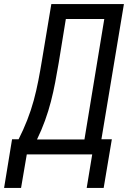

<svg xmlns="http://www.w3.org/2000/svg" viewBox="-47 -755 667 939"><path d="M56 164H-27L12 -74H44Q67 -119 86 -167.5Q105 -216 118 -264Q131 -312 140.5 -361Q150 -410 158 -459L204 -735H559L449 -74H500L460 164H377L404 0H84ZM134 -73H366L463 -662H275L240 -447Q232 -400 223 -352.5Q214 -305 202 -258.5Q190 -212 173 -165Q156 -118 134 -73Z"/></svg>

Font: Zed Sans Extended
Style: Italic
Weight: 400
Width: 7
Italic angle: -9°
Designer: Belleve Invis
Foundry: Belleve Invis
Version: Version 1.0.0; ttfautohint (v1.8.4)